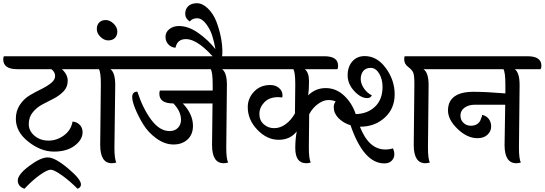

<svg xmlns="http://www.w3.org/2000/svg" viewBox="-73 -1004 3370 1188"><path d="M428 137Q428 156 407 164Q357 114 309 80Q261 46 240.5 46Q220 46 174.5 78Q129 110 78 164Q37 149 37 112.5Q37 76 107.5 23Q178 -30 222.5 -30Q267 -30 347.5 37.5Q428 105 428 137ZM414 -656Q500 -656 500 -597Q500 -584 496 -576H310Q346 -543 346 -504.5Q346 -466 321 -439.5Q296 -413 261 -395Q226 -377 190.5 -358.5Q155 -340 130 -309.5Q105 -279 105 -236.5Q105 -194 140.5 -164Q176 -134 227.5 -134Q279 -134 323 -166.5Q367 -199 376 -252Q402 -250 420 -232Q438 -214 438 -186Q438 -140 389.5 -103Q341 -66 260.5 -66Q180 -66 102.5 -127Q25 -188 25 -269Q25 -318 50 -355.5Q75 -393 110.5 -414Q146 -435 182 -452.5Q218 -470 243 -490Q268 -510 268 -534Q268 -558 245 -576H33Q-53 -576 -53 -637Q-53 -648 -49 -656Z M547 -107 551 -484Q551 -557 539 -576H483Q398 -576 398 -637Q398 -650 401 -656H688Q774 -656 774 -597Q774 -584 770 -576H610Q640 -555 640 -478L635 -91Q635 -19 647 1Q634 6 619 6Q547 6 547 -107Z M653 -809.5Q653 -784 638 -769Q623 -754 597 -754Q571 -754 548.5 -776Q526 -798 526 -824Q526 -850 541 -865Q556 -880 581.5 -880Q607 -880 630 -857.5Q653 -835 653 -809.5Z M1239 -107 1242 -364H1058Q1121 -298 1121 -225Q1121 -172 1087.5 -141Q1054 -110 1000.5 -110Q947 -110 895.5 -147Q844 -184 813 -235Q782 -286 763.5 -332Q745 -378 745 -403Q745 -437 777 -437Q811 -332 863 -262.5Q915 -193 976 -193Q1009 -193 1028 -213Q1047 -233 1047 -263Q1047 -315 1000 -364H999Q913 -364 913 -424Q913 -432 916 -444H1243V-481Q1243 -556 1231 -576H766Q681 -576 681 -637Q681 -650 684 -656H1380Q1465 -656 1465 -597Q1465 -584 1461 -576H1301Q1331 -555 1331 -478L1327 -91Q1327 -19 1339 1Q1327 6 1311 6Q1239 6 1239 -107Z M1266 -870Q1303 -771 1303 -681Q1303 -650 1294 -638.5Q1285 -627 1270 -624Q1156 -762 1077 -762Q1024 -762 1013 -709Q989 -709 970 -728Q951 -747 951 -776Q951 -805 975 -824Q999 -843 1034 -843Q1093 -843 1154 -800Q1215 -757 1260 -700Q1252 -745 1240 -783.5Q1228 -822 1202 -856.5Q1176 -891 1146.5 -891Q1117 -891 1101 -871Q1073 -890 1073 -919Q1073 -948 1092 -966Q1111 -984 1145.5 -984Q1180 -984 1213.5 -951.5Q1247 -919 1266 -870Z M1813 -576Q1839 -555 1839 -502Q1839 -449 1834 -414Q1879 -459 1942.5 -459Q2006 -459 2055.5 -413Q2105 -367 2128 -298Q2202 -300 2248 -344.5Q2294 -389 2294 -467Q2294 -514 2273 -549Q2252 -584 2221 -584Q2190 -584 2174.5 -564.5Q2159 -545 2159 -515.5Q2159 -486 2179 -457Q2199 -428 2228 -414Q2219 -397 2199 -397Q2159 -397 2118.5 -441Q2078 -485 2078 -538Q2078 -591 2107 -624Q2136 -657 2184 -657Q2260 -657 2314.5 -582.5Q2369 -508 2369 -420Q2369 -332 2307.5 -276Q2246 -220 2156 -220H2154Q2209 -79 2311 -79Q2337 -79 2358 -86Q2367 -69 2367 -48Q2367 -27 2351 -10Q2335 7 2305 7Q2177 7 2096 -229Q2051 -243 2021.5 -273Q1992 -303 1992 -341Q1992 -362 2004 -376Q1986 -385 1957.5 -385Q1929 -385 1895.5 -361.5Q1862 -338 1840 -297Q1838 -163 1838 -91Q1838 -19 1850 1Q1838 6 1822 6Q1754 6 1754 -88Q1754 -142 1763 -191Q1723 -139 1651 -139Q1579 -139 1519.5 -201Q1460 -263 1460 -341Q1460 -396 1499 -437Q1538 -478 1599 -478Q1632 -478 1653.5 -459.5Q1675 -441 1675 -414Q1675 -406 1673 -401Q1657 -403 1649 -403Q1593 -403 1562.5 -371Q1532 -339 1532 -299Q1532 -259 1559 -235Q1586 -211 1623.5 -211Q1661 -211 1694.5 -235.5Q1728 -260 1752 -302Q1754 -408 1754 -482.5Q1754 -557 1742 -576H1453Q1367 -576 1367 -637Q1367 -648 1371 -656H1934Q2019 -656 2019 -597Q2019 -584 2015 -576ZM2487 -107 2491 -484Q2491 -535 2484.5 -553Q2478 -571 2453 -589.5Q2428 -608 2428 -637Q2428 -650 2431 -656H2628Q2714 -656 2714 -597Q2714 -584 2710 -576H2547Q2579 -555 2579 -478L2575 -91Q2575 -19 2587 1Q2574 6 2559 6Q2487 6 2487 -107Z M3049 -107 3053 -356H2866Q2826 -356 2801 -337.5Q2776 -319 2776 -290Q2776 -261 2795 -243.5Q2814 -226 2840 -226Q2866 -226 2882.5 -238.5Q2899 -251 2903 -270Q2910 -281 2910 -293Q2936 -288 2951 -268.5Q2966 -249 2966 -220.5Q2966 -192 2943.5 -170.5Q2921 -149 2881 -149Q2818 -149 2758.5 -206Q2699 -263 2699 -320.5Q2699 -378 2739 -407Q2779 -436 2856.5 -436Q2934 -436 3054 -426V-481Q3054 -556 3042 -576H2704Q2618 -576 2618 -637Q2618 -648 2622 -656H3191Q3277 -656 3277 -597Q3277 -586 3272 -576H3112Q3142 -555 3142 -478L3138 -91Q3138 -19 3150 1Q3138 6 3122 6Q3049 6 3049 -107Z"/></svg>

Font: Laila Medium
Style: Regular
Weight: 500
Designer: Hitesh Malaviya
Foundry: Indian Type Foundry
Version: Version 1.302;PS 1.0;hotconv 1.0.78;makeotf.lib2.5.61930; tt